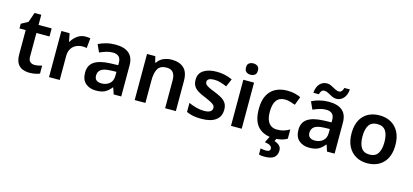

<svg xmlns="http://www.w3.org/2000/svg" viewBox="-75 -1438 4686 2180"><g transform="rotate(15 2267.5 -348.5)"><path d="M291 -184Q314 -184 336.5 -188.5Q359 -193 378 -199V-105Q358 -96 326 -89.5Q294 -83 259 -83Q213 -83 175 -98.5Q137 -114 115 -152Q93 -190 93 -258V-540H20V-595L100 -639L140 -754H219V-635H373V-540H219V-259Q219 -221 239 -202.5Q259 -184 291 -184Z M771 -645Q784 -645 799.5 -644Q815 -643 826 -640L815 -523Q805 -525 791 -526.5Q777 -528 766 -528Q726 -528 691 -511.5Q656 -495 634.5 -460.5Q613 -426 613 -374V-93H487V-635H584L602 -541H608Q632 -584 674 -614.5Q716 -645 771 -645Z M1122 -645Q1227 -645 1281.5 -599Q1336 -553 1336 -457V-93H1247L1222 -168H1218Q1183 -124 1144 -103.5Q1105 -83 1038 -83Q965 -83 917 -124Q869 -165 869 -251Q869 -335 930.5 -377Q992 -419 1117 -424L1211 -427V-454Q1211 -505 1186 -527.5Q1161 -550 1116 -550Q1075 -550 1037.5 -538Q1000 -526 963 -510L923 -598Q963 -619 1014.5 -632Q1066 -645 1122 -645ZM1145 -347Q1062 -344 1030 -318.5Q998 -293 998 -250Q998 -211 1020.5 -194.5Q1043 -178 1080 -178Q1135 -178 1173 -209.5Q1211 -241 1211 -303V-349Z M1784 -645Q1875 -645 1926.5 -598Q1978 -551 1978 -446V-93H1852V-421Q1852 -543 1752 -543Q1676 -543 1648 -495Q1620 -447 1620 -358V-93H1494V-635H1591L1609 -564H1616Q1642 -606 1687.5 -625.5Q1733 -645 1784 -645Z M2505 -250Q2505 -168 2446.5 -125.5Q2388 -83 2279 -83Q2222 -83 2181.5 -91Q2141 -99 2103 -116V-223Q2143 -204 2191.5 -191Q2240 -178 2283 -178Q2335 -178 2358 -194Q2381 -210 2381 -237Q2381 -253 2372 -265.5Q2363 -278 2336.5 -293Q2310 -308 2258 -330Q2206 -350 2171.5 -371.5Q2137 -393 2119.5 -422Q2102 -451 2102 -497Q2102 -570 2159.5 -607.5Q2217 -645 2313 -645Q2363 -645 2407.5 -635Q2452 -625 2497 -605L2457 -512Q2419 -528 2383 -539Q2347 -550 2309 -550Q2226 -550 2226 -503Q2226 -486 2236.5 -474Q2247 -462 2273.5 -448.5Q2300 -435 2349 -416Q2397 -397 2432 -376.5Q2467 -356 2486 -326Q2505 -296 2505 -250Z M2689 -844Q2718 -844 2738.5 -829.5Q2759 -815 2759 -778Q2759 -741 2738.5 -726Q2718 -711 2689 -711Q2660 -711 2639.5 -726Q2619 -741 2619 -778Q2619 -815 2639.5 -829.5Q2660 -844 2689 -844ZM2752 -635V-93H2626V-635Z M3132 -83Q3015 -83 2948 -150Q2881 -217 2881 -361Q2881 -461 2914.5 -523.5Q2948 -586 3007 -615.5Q3066 -645 3142 -645Q3193 -645 3233 -635Q3273 -625 3301 -611L3264 -512Q3233 -524 3202 -532.5Q3171 -541 3142 -541Q3010 -541 3010 -362Q3010 -275 3043.5 -231Q3077 -187 3140 -187Q3185 -187 3220 -198Q3255 -209 3287 -228V-119Q3256 -101 3220.5 -92Q3185 -83 3132 -83ZM3230 35Q3230 89 3195.5 118Q3161 147 3080 147Q3061 147 3045 145Q3029 143 3017 139V67Q3029 70 3047.5 72.5Q3066 75 3081 75Q3103 75 3116.5 67.5Q3130 60 3130 40Q3130 -2 3046 -14L3085 -93H3166L3148 -54Q3180 -45 3205 -23.5Q3230 -2 3230 35Z M3630 -645Q3735 -645 3789.5 -599Q3844 -553 3844 -457V-93H3755L3730 -168H3726Q3691 -124 3652 -103.5Q3613 -83 3546 -83Q3473 -83 3425 -124Q3377 -165 3377 -251Q3377 -335 3438.5 -377Q3500 -419 3625 -424L3719 -427V-454Q3719 -505 3694 -527.5Q3669 -550 3624 -550Q3583 -550 3545.5 -538Q3508 -526 3471 -510L3431 -598Q3471 -619 3522.5 -632Q3574 -645 3630 -645ZM3653 -347Q3570 -344 3538 -318.5Q3506 -293 3506 -250Q3506 -211 3528.5 -194.5Q3551 -178 3588 -178Q3643 -178 3681 -209.5Q3719 -241 3719 -303V-349ZM3432 -698Q3438 -769 3472 -805Q3506 -841 3556 -841Q3584 -841 3610 -827.5Q3636 -814 3660.5 -800.5Q3685 -787 3707 -787Q3745 -787 3758 -842H3823Q3817 -772 3782.5 -735.5Q3748 -699 3699 -699Q3672 -699 3646 -712.5Q3620 -726 3595.5 -739.5Q3571 -753 3548 -753Q3509 -753 3497 -698Z M4486 -365Q4486 -230 4416 -156.5Q4346 -83 4226 -83Q4152 -83 4094 -116Q4036 -149 4003 -212Q3970 -275 3970 -365Q3970 -500 4039.5 -572.5Q4109 -645 4229 -645Q4304 -645 4362 -612.5Q4420 -580 4453 -517.5Q4486 -455 4486 -365ZM4099 -365Q4099 -279 4129.5 -232Q4160 -185 4228 -185Q4296 -185 4326.5 -232Q4357 -279 4357 -365Q4357 -451 4326.5 -497Q4296 -543 4227 -543Q4160 -543 4129.5 -497Q4099 -451 4099 -365Z"/></g></svg>

Font: Noto Sans Telugu UI SemiBold
Style: Regular
Weight: 600
Designer: Jelle Bosma - Monotype Design Team
Foundry: Monotype Imaging Inc.
Version: Version 2.005; ttfautohint (v1.8.4.7-5d5b)